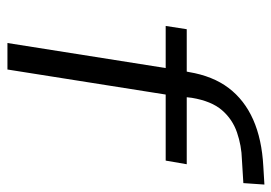

<svg xmlns="http://www.w3.org/2000/svg" viewBox="-130 -618 748 529"><g transform="rotate(90 244.5 -354.0)"><path d="M99 0 168 -436H52L61 -494H196L174 -476L179 -500Q190 -566 223 -609.5Q256 -653 310 -677Q364 -701 439 -705L489 -708L485 -650L420 -646Q382 -645 345.5 -632.5Q309 -620 284 -591Q259 -562 250 -508L247 -482L235 -494H433L423 -436H241L172 0Z"/></g></svg>

Font: Nunito Sans 7pt SemiExpanded Light
Style: Italic
Weight: 300
Width: 6
Italic angle: -9°
Designer: Vernon Adams
Foundry: Vernon Adams
Version: Version 3.101;gftools[0.9.27]